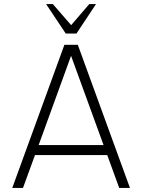

<svg xmlns="http://www.w3.org/2000/svg" viewBox="-20 -919 696 939"><path d="M295 -700H360.5L615.5 0H563L504.5 -160.5H151L92.5 0H40ZM169 -209.5H486.5L327.5 -646ZM301.5 -755 205.5 -899H238.5L328 -796L416.5 -899H449.5L354 -755Z"/></svg>

Font: Urbanist ExtraLight
Style: Regular
Weight: 200
Designer: Corey Hu
Foundry: Corey Hu
Version: Version 1.330; ttfautohint (v1.8.4.7-5d5b)